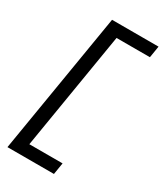

<svg xmlns="http://www.w3.org/2000/svg" viewBox="-235 -911 971 1141"><g transform="rotate(30 250.0 -340.0)"><path d="M20 143 180 -823H499L486 -743H257L124 63H352L339 143Z"/></g></svg>

Font: Iosevka SS04 Medium Oblique
Style: Regular
Weight: 500
Italic angle: -9°
Monospace: yes
Designer: Belleve Invis
Foundry: Belleve Invis
Version: Version 19.0.0; ttfautohint (v1.8.4)